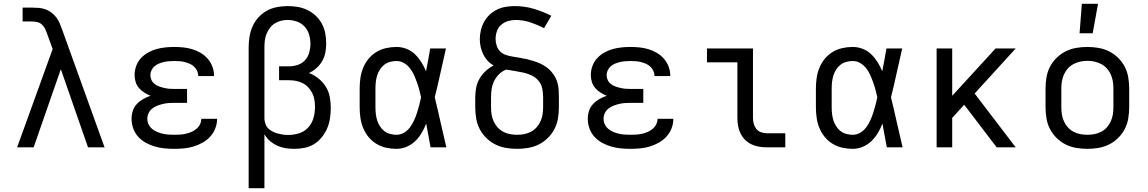

<svg xmlns="http://www.w3.org/2000/svg" viewBox="-20 -775 6040 1010"><path d="M70 0 257 -517 229 -594V-595Q224 -609 218 -622Q212 -635 201.5 -645Q191 -655 177 -658.5Q163 -662 148 -662H99V-735H148Q166 -735 184 -733.5Q202 -732 219 -726Q236 -720 250.5 -709Q265 -698 276 -683.5Q287 -669 294 -652.5Q301 -636 307 -619L530 0H443L300 -411L157 0Z M897 8Q872 8 846 5.5Q820 3 795.5 -4Q771 -11 748 -23.5Q725 -36 707.5 -55Q690 -74 681 -99Q672 -124 672 -150Q672 -171 678.5 -191.5Q685 -212 699.5 -227.5Q714 -243 733 -254Q752 -265 772 -271Q755 -278 739 -288Q723 -298 711 -312Q699 -326 693.5 -344Q688 -362 688 -381Q688 -405 696.5 -428Q705 -451 721 -468.5Q737 -486 758 -498Q779 -510 802 -516.5Q825 -523 849 -525.5Q873 -528 897 -528Q921 -528 945 -525.5Q969 -523 992 -516Q1015 -509 1036 -496.5Q1057 -484 1073 -465.5Q1089 -447 1097.5 -424Q1106 -401 1106 -377V-375H1023V-376Q1023 -389 1017 -402Q1011 -415 1001 -424.5Q991 -434 978 -439.5Q965 -445 952 -448.5Q939 -452 925 -453Q911 -454 897 -454Q884 -454 870 -453Q856 -452 843 -449Q830 -446 817 -441Q804 -436 793.5 -427Q783 -418 777 -405.5Q771 -393 771 -380Q771 -366 777 -353.5Q783 -341 794.5 -332.5Q806 -324 819 -319.5Q832 -315 845.5 -312Q859 -309 872.5 -308Q886 -307 900 -307H964V-234H900Q884 -234 868.5 -233Q853 -232 838 -228.5Q823 -225 808.5 -219.5Q794 -214 781.5 -204.5Q769 -195 762 -180.5Q755 -166 755 -151Q755 -135 761.5 -121Q768 -107 780 -97Q792 -87 806.5 -81Q821 -75 836 -71.5Q851 -68 866.5 -67Q882 -66 897 -66Q913 -66 928 -67Q943 -68 958 -71.5Q973 -75 987 -81Q1001 -87 1013 -97Q1025 -107 1032 -121Q1039 -135 1039 -150H1122V-149Q1122 -124 1112.5 -99.5Q1103 -75 1085.5 -56Q1068 -37 1045.5 -24.5Q1023 -12 998.5 -4.5Q974 3 948.5 5.5Q923 8 897 8Z M1288 215V-525Q1288 -553 1292.5 -581.5Q1297 -610 1308.5 -636Q1320 -662 1339.5 -683.5Q1359 -705 1383.5 -718.5Q1408 -732 1436.5 -737.5Q1465 -743 1493 -743Q1520 -743 1546.5 -738.5Q1573 -734 1597 -722.5Q1621 -711 1641 -692Q1661 -673 1673.5 -649.5Q1686 -626 1691 -599.5Q1696 -573 1696 -546Q1696 -522 1691.5 -498.5Q1687 -475 1675 -454Q1663 -433 1645 -417Q1627 -401 1605 -391Q1632 -381 1655 -362.5Q1678 -344 1693.5 -319.5Q1709 -295 1714.5 -266Q1720 -237 1720 -208Q1720 -181 1716 -153.5Q1712 -126 1701.5 -101Q1691 -76 1673.5 -54Q1656 -32 1633 -17.5Q1610 -3 1583 2.5Q1556 8 1528 8Q1505 8 1482.5 4.5Q1460 1 1439 -8.5Q1418 -18 1400 -33.5Q1382 -49 1371 -69V215ZM1496 -65Q1525 -65 1553.5 -74Q1582 -83 1601.5 -104.5Q1621 -126 1629 -154.5Q1637 -183 1637 -212Q1637 -231 1634 -249.5Q1631 -268 1623 -284.5Q1615 -301 1602 -315Q1589 -329 1572.5 -337.5Q1556 -346 1537.5 -349.5Q1519 -353 1500 -353H1448V-426H1500Q1523 -426 1546 -433.5Q1569 -441 1584.5 -458Q1600 -475 1606.5 -498Q1613 -521 1613 -544Q1613 -569 1606 -593Q1599 -617 1582.5 -635Q1566 -653 1542 -661.5Q1518 -670 1493 -670Q1475 -670 1457.5 -665.5Q1440 -661 1425 -651.5Q1410 -642 1399 -627Q1388 -612 1381.5 -595.5Q1375 -579 1373 -561Q1371 -543 1371 -525V-149Q1372 -135 1377 -121.5Q1382 -108 1392 -98.5Q1402 -89 1415 -82.5Q1428 -76 1441.5 -72.5Q1455 -69 1468.5 -67Q1482 -65 1496 -65Z M2066 8Q2038 8 2011 2Q1984 -4 1960 -18.5Q1936 -33 1918.5 -54.5Q1901 -76 1890.5 -101.5Q1880 -127 1876 -154.5Q1872 -182 1872 -210V-310Q1872 -338 1876 -365.5Q1880 -393 1890.5 -418.5Q1901 -444 1918.5 -465.5Q1936 -487 1960 -501.5Q1984 -516 2011 -522Q2038 -528 2066 -528Q2093 -528 2118.5 -518Q2144 -508 2163 -489.5Q2182 -471 2196.5 -448Q2211 -425 2221 -400Q2227 -430 2232.5 -460Q2238 -490 2243 -520H2326Q2311 -456 2297 -391.5Q2283 -327 2267 -263Q2283 -198 2297.5 -132Q2312 -66 2328 0H2245Q2239 -31 2233.5 -62Q2228 -93 2222 -125Q2212 -99 2198 -75.5Q2184 -52 2164.5 -33Q2145 -14 2119 -3Q2093 8 2066 8ZM2066 -66Q2087 -66 2105.5 -77Q2124 -88 2136.5 -105Q2149 -122 2158 -141.5Q2167 -161 2173.5 -181.5Q2180 -202 2185.5 -222.5Q2191 -243 2195 -263Q2191 -283 2185.5 -303Q2180 -323 2173 -342.5Q2166 -362 2157.5 -381Q2149 -400 2136 -416.5Q2123 -433 2105 -443.5Q2087 -454 2066 -454Q2049 -454 2032 -449.5Q2015 -445 2001.5 -434.5Q1988 -424 1978.5 -409Q1969 -394 1964 -378Q1959 -362 1957 -344.5Q1955 -327 1955 -310V-210Q1955 -193 1957 -175.5Q1959 -158 1964 -142Q1969 -126 1978.5 -111Q1988 -96 2001.5 -85.5Q2015 -75 2032 -70.5Q2049 -66 2066 -66Z M2700 8Q2671 8 2641.5 3Q2612 -2 2586 -15Q2560 -28 2538.5 -49Q2517 -70 2503.5 -96Q2490 -122 2485 -151.5Q2480 -181 2480 -210V-263Q2480 -289 2485 -314.5Q2490 -340 2503 -362Q2516 -384 2535 -401.5Q2554 -419 2577 -431Q2559 -440 2545 -455.5Q2531 -471 2522 -489.5Q2513 -508 2508.5 -528Q2504 -548 2504 -569Q2504 -592 2509.5 -615.5Q2515 -639 2526.5 -660Q2538 -681 2555.5 -697.5Q2573 -714 2594.5 -724.5Q2616 -735 2640 -739Q2664 -743 2687 -743Q2738 -743 2786.5 -729Q2835 -715 2880 -692L2842 -627Q2807 -645 2769.5 -657.5Q2732 -670 2693 -670Q2672 -670 2652 -664Q2632 -658 2616.5 -644.5Q2601 -631 2594 -611Q2587 -591 2587 -570Q2587 -552 2593 -534Q2599 -516 2612 -503.5Q2625 -491 2642.5 -485.5Q2660 -480 2678 -477Q2696 -474 2714.5 -471Q2733 -468 2750.5 -464Q2768 -460 2785.5 -454.5Q2803 -449 2820 -441.5Q2837 -434 2852 -423.5Q2867 -413 2879 -399.5Q2891 -386 2900 -370Q2909 -354 2913.5 -336Q2918 -318 2919 -300Q2920 -282 2920 -263V-210Q2920 -181 2915 -151.5Q2910 -122 2896.5 -96Q2883 -70 2861.5 -49Q2840 -28 2814 -15Q2788 -2 2758.5 3Q2729 8 2700 8ZM2700 -66Q2719 -66 2737.5 -69.5Q2756 -73 2773 -82Q2790 -91 2802.5 -105Q2815 -119 2823 -136.5Q2831 -154 2834 -172.5Q2837 -191 2837 -210V-263Q2837 -286 2832.5 -309Q2828 -332 2813 -350Q2798 -368 2777 -378Q2756 -388 2733.5 -393Q2711 -398 2688.5 -401.5Q2666 -405 2643 -409Q2622 -401 2606 -385.5Q2590 -370 2580 -350Q2570 -330 2566.5 -308Q2563 -286 2563 -263V-210Q2563 -191 2566 -172.5Q2569 -154 2577 -136.5Q2585 -119 2597.5 -105Q2610 -91 2627 -82Q2644 -73 2662.5 -69.5Q2681 -66 2700 -66Z M3297 8Q3272 8 3246 5.5Q3220 3 3195.5 -4Q3171 -11 3148 -23.5Q3125 -36 3107.5 -55Q3090 -74 3081 -99Q3072 -124 3072 -150Q3072 -171 3078.5 -191.5Q3085 -212 3099.5 -227.5Q3114 -243 3133 -254Q3152 -265 3172 -271Q3155 -278 3139 -288Q3123 -298 3111 -312Q3099 -326 3093.5 -344Q3088 -362 3088 -381Q3088 -405 3096.5 -428Q3105 -451 3121 -468.5Q3137 -486 3158 -498Q3179 -510 3202 -516.5Q3225 -523 3249 -525.5Q3273 -528 3297 -528Q3321 -528 3345 -525.5Q3369 -523 3392 -516Q3415 -509 3436 -496.5Q3457 -484 3473 -465.5Q3489 -447 3497.5 -424Q3506 -401 3506 -377V-375H3423V-376Q3423 -389 3417 -402Q3411 -415 3401 -424.5Q3391 -434 3378 -439.5Q3365 -445 3352 -448.5Q3339 -452 3325 -453Q3311 -454 3297 -454Q3284 -454 3270 -453Q3256 -452 3243 -449Q3230 -446 3217 -441Q3204 -436 3193.5 -427Q3183 -418 3177 -405.5Q3171 -393 3171 -380Q3171 -366 3177 -353.5Q3183 -341 3194.5 -332.5Q3206 -324 3219 -319.5Q3232 -315 3245.5 -312Q3259 -309 3272.5 -308Q3286 -307 3300 -307H3364V-234H3300Q3284 -234 3268.5 -233Q3253 -232 3238 -228.5Q3223 -225 3208.5 -219.5Q3194 -214 3181.5 -204.5Q3169 -195 3162 -180.5Q3155 -166 3155 -151Q3155 -135 3161.5 -121Q3168 -107 3180 -97Q3192 -87 3206.5 -81Q3221 -75 3236 -71.5Q3251 -68 3266.5 -67Q3282 -66 3297 -66Q3313 -66 3328 -67Q3343 -68 3358 -71.5Q3373 -75 3387 -81Q3401 -87 3413 -97Q3425 -107 3432 -121Q3439 -135 3439 -150H3522V-149Q3522 -124 3512.5 -99.5Q3503 -75 3485.5 -56Q3468 -37 3445.5 -24.5Q3423 -12 3398.5 -4.5Q3374 3 3348.5 5.5Q3323 8 3297 8Z M4013 0Q3993 0 3972 -3.5Q3951 -7 3932.5 -16Q3914 -25 3899 -40Q3884 -55 3875 -74Q3866 -93 3862.5 -113.5Q3859 -134 3859 -155V-447H3699V-520H3941V-155Q3941 -139 3945 -124Q3949 -109 3958.5 -97Q3968 -85 3983 -79.5Q3998 -74 4013 -74H4111V0Z M4466 8Q4438 8 4411 2Q4384 -4 4360 -18.5Q4336 -33 4318.5 -54.5Q4301 -76 4290.5 -101.5Q4280 -127 4276 -154.5Q4272 -182 4272 -210V-310Q4272 -338 4276 -365.5Q4280 -393 4290.5 -418.5Q4301 -444 4318.5 -465.5Q4336 -487 4360 -501.5Q4384 -516 4411 -522Q4438 -528 4466 -528Q4493 -528 4518.5 -518Q4544 -508 4563 -489.5Q4582 -471 4596.5 -448Q4611 -425 4621 -400Q4627 -430 4632.5 -460Q4638 -490 4643 -520H4726Q4711 -456 4697 -391.5Q4683 -327 4667 -263Q4683 -198 4697.5 -132Q4712 -66 4728 0H4645Q4639 -31 4633.5 -62Q4628 -93 4622 -125Q4612 -99 4598 -75.5Q4584 -52 4564.5 -33Q4545 -14 4519 -3Q4493 8 4466 8ZM4466 -66Q4487 -66 4505.5 -77Q4524 -88 4536.5 -105Q4549 -122 4558 -141.5Q4567 -161 4573.5 -181.5Q4580 -202 4585.5 -222.5Q4591 -243 4595 -263Q4591 -283 4585.5 -303Q4580 -323 4573 -342.5Q4566 -362 4557.5 -381Q4549 -400 4536 -416.5Q4523 -433 4505 -443.5Q4487 -454 4466 -454Q4449 -454 4432 -449.5Q4415 -445 4401.5 -434.5Q4388 -424 4378.5 -409Q4369 -394 4364 -378Q4359 -362 4357 -344.5Q4355 -327 4355 -310V-210Q4355 -193 4357 -175.5Q4359 -158 4364 -142Q4369 -126 4378.5 -111Q4388 -96 4401.5 -85.5Q4415 -75 4432 -70.5Q4449 -66 4466 -66Z M4907 0V-520H4989V-271L5217 -520H5323L5107 -283L5323 0H5223L5052 -224L4989 -155V0Z M5700 8Q5671 8 5641.5 3Q5612 -2 5586 -15Q5560 -28 5538.5 -49Q5517 -70 5503.5 -96Q5490 -122 5485 -151.5Q5480 -181 5480 -210V-310Q5480 -339 5485 -368.5Q5490 -398 5503.5 -424Q5517 -450 5538.5 -471Q5560 -492 5586 -505Q5612 -518 5641.5 -523Q5671 -528 5700 -528Q5729 -528 5758.5 -523Q5788 -518 5814 -505Q5840 -492 5861.5 -471Q5883 -450 5896.5 -424Q5910 -398 5915 -368.5Q5920 -339 5920 -310V-210Q5920 -181 5915 -151.5Q5910 -122 5896.5 -96Q5883 -70 5861.5 -49Q5840 -28 5814 -15Q5788 -2 5758.5 3Q5729 8 5700 8ZM5700 -66Q5719 -66 5737.5 -69.5Q5756 -73 5773 -82Q5790 -91 5802.5 -105Q5815 -119 5823 -136.5Q5831 -154 5834 -172.5Q5837 -191 5837 -210V-310Q5837 -329 5834 -347.5Q5831 -366 5823 -383.5Q5815 -401 5802.5 -415Q5790 -429 5773 -438Q5756 -447 5737.5 -451Q5719 -455 5700 -455Q5681 -455 5662.5 -451Q5644 -447 5627 -438Q5610 -429 5597.5 -415Q5585 -401 5577 -383.5Q5569 -366 5566 -347.5Q5563 -329 5563 -310V-210Q5563 -191 5566 -172.5Q5569 -154 5577 -136.5Q5585 -119 5597.5 -105Q5610 -91 5627 -82Q5644 -73 5662.5 -69.5Q5681 -66 5700 -66ZM5659 -600 5671 -755H5756L5728 -600Z"/></svg>

Font: Nova
Style: Regular
Weight: 400
Monospace: yes
Designer: Belleve Invis
Foundry: Belleve Invis
Version: Version 24.1.4; ttfautohint (v1.8.4)